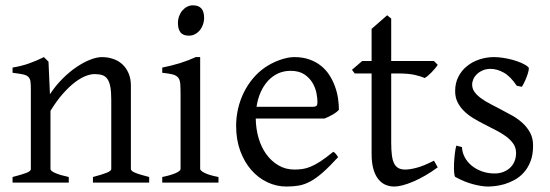

<svg xmlns="http://www.w3.org/2000/svg" viewBox="-20 -682 2055 717"><path d="M327.1 0V-21Q362.3 -30.3 378.9 -37.1Q395.5 -43.9 395.5 -50.8V-309.1Q395.5 -338.9 392.1 -357.4Q388.7 -376 381.3 -386.7Q374 -397.5 362.1 -401.4Q350.1 -405.3 333 -405.3Q317.9 -405.3 299.3 -397.9Q280.8 -390.6 259.5 -374.5Q238.3 -358.4 215.1 -332.3Q191.9 -306.2 168.5 -268.1V-50.8Q168.5 -43.5 186.8 -35.6Q205.1 -27.8 236.8 -21V0H26.9V-21Q59.1 -29.3 77.1 -35.9Q95.2 -42.5 95.2 -50.8V-347.2Q95.2 -366.2 93.8 -377.4Q92.3 -388.7 85.7 -395Q79.1 -401.4 65.4 -404.3Q51.8 -407.2 26.9 -410.2V-429.7Q60.1 -435.1 88.4 -445.1Q116.7 -455.1 144 -468.8L161.1 -451.7L166.5 -330.1Q188 -362.8 213.9 -388.4Q239.7 -414.1 266.1 -431.9Q292.5 -449.7 317.1 -459.2Q341.8 -468.8 360.8 -468.8Q381.8 -468.8 401.4 -462.4Q420.9 -456.1 435.8 -442.9Q450.7 -429.7 459.7 -409.4Q468.8 -389.2 468.8 -361.8V-50.8Q468.8 -43.9 483.6 -37.4Q498.5 -30.8 537.1 -21V0Z M585.9 0V-21Q619.1 -27.8 636.7 -35.9Q654.3 -43.9 654.3 -50.8V-327.1Q654.3 -352.1 653.3 -367.4Q652.3 -382.8 646 -391.4Q639.6 -399.9 625.7 -403.8Q611.8 -407.7 585.9 -410.2V-429.7Q601.1 -432.6 617.9 -436.8Q634.8 -440.9 651.4 -446Q668 -451.2 683.1 -457Q698.2 -462.9 710.9 -468.8H727.5V-50.8Q727.5 -44.9 743.9 -36.4Q760.3 -27.8 795.9 -21V0ZM742.2 -615.7Q742.2 -602.1 737.8 -589.8Q733.4 -577.6 725.8 -568.6Q718.3 -559.6 708 -554.2Q697.8 -548.8 685.5 -548.8Q663.6 -548.8 654.1 -561Q644.5 -573.2 644.5 -595.7Q644.5 -609.4 648.9 -621.6Q653.3 -633.8 661.1 -642.8Q668.9 -651.9 679 -657Q689 -662.1 700.7 -662.1Q742.2 -662.1 742.2 -615.7Z M1064.9 -417.5Q1039.6 -417.5 1018.3 -407.7Q997.1 -397.9 980.7 -380.1Q964.4 -362.3 953.4 -337.6Q942.4 -313 938 -283.2H1147Q1158.2 -283.2 1161.9 -286.9Q1165.5 -290.5 1165.5 -300.8Q1165.5 -314 1161.9 -333.7Q1158.2 -353.5 1147.2 -372.3Q1136.2 -391.1 1116.5 -404.3Q1096.7 -417.5 1064.9 -417.5ZM1245.6 -272Q1236.8 -262.2 1222.2 -253.9Q1207.5 -245.6 1191.9 -239.3H935.1Q935.5 -201.2 945.6 -166.7Q955.6 -132.3 974.4 -106.2Q993.2 -80.1 1019.8 -64.5Q1046.4 -48.8 1079.6 -48.8Q1094.7 -48.8 1109.1 -50.8Q1123.5 -52.7 1140.1 -59.6Q1156.7 -66.4 1177 -79.6Q1197.3 -92.8 1224.6 -115.2Q1231 -111.8 1235.6 -105.5Q1240.2 -99.1 1242.7 -95.2Q1210 -59.6 1185.3 -37.8Q1160.6 -16.1 1138.9 -4.4Q1117.2 7.3 1095.9 11Q1074.7 14.6 1049.8 14.6Q1012.2 14.6 978.3 -1.5Q944.3 -17.6 918.5 -47.1Q892.6 -76.7 877.2 -118.4Q861.8 -160.2 861.8 -211.9Q861.8 -244.6 869.1 -276.4Q876.5 -308.1 890.4 -336.4Q904.3 -364.7 924.3 -388.7Q944.3 -412.6 969.7 -430.2Q980.5 -437.5 993.9 -444.6Q1007.3 -451.7 1022 -457Q1036.6 -462.4 1051 -465.6Q1065.4 -468.8 1078.6 -468.8Q1110.4 -468.8 1135.3 -460Q1160.2 -451.2 1178.7 -436.3Q1197.3 -421.4 1210 -401.6Q1222.7 -381.8 1230.7 -359.9Q1238.8 -337.9 1242.2 -315.2Q1245.6 -292.5 1245.6 -272Z M1614.7 -57.1Q1590.8 -39.6 1567.4 -26.1Q1543.9 -12.7 1522.7 -3.7Q1501.5 5.4 1483.4 10Q1465.3 14.6 1452.6 14.6Q1435.5 14.6 1420.2 8.3Q1404.8 2 1393.1 -12.5Q1381.3 -26.9 1374.5 -50.3Q1367.7 -73.7 1367.7 -107.9V-407.7H1304.7L1294.4 -421.4L1332.5 -454.1H1367.7V-574.2L1425.8 -625L1440.9 -612.8V-454.1H1600.6L1614.7 -439.9Q1610.4 -433.1 1603.8 -425.3Q1597.2 -417.5 1590.3 -410.6Q1583.5 -403.8 1576.9 -398.2Q1570.3 -392.6 1565.4 -390.6Q1553.7 -396.5 1529.8 -402.1Q1505.9 -407.7 1466.3 -407.7H1440.9V-149.9Q1440.9 -120.6 1443.6 -101.1Q1446.3 -81.5 1452.6 -70.1Q1459 -58.6 1469 -53.7Q1479 -48.8 1493.7 -48.8Q1510.7 -48.8 1536.6 -55.7Q1562.5 -62.5 1600.6 -82Z M1970.7 -138.2Q1970.7 -103.5 1960.9 -78.9Q1951.2 -54.2 1935.5 -37.1Q1919.9 -20 1900.9 -9.8Q1881.8 0.5 1863.3 5.9Q1844.7 11.2 1828.4 12.9Q1812 14.6 1802.7 14.6Q1779.3 14.6 1746.3 5.9Q1713.4 -2.9 1680.7 -21Q1677.2 -22.5 1676 -36.9Q1674.8 -51.3 1675.5 -70.1Q1676.3 -88.9 1678.5 -107.9Q1680.7 -127 1684.1 -138.2L1705.1 -132.8Q1706.1 -112.3 1715.8 -94.2Q1725.6 -76.2 1741.9 -63Q1758.3 -49.8 1780 -42Q1801.8 -34.2 1827.1 -34.2Q1844.7 -34.2 1859.4 -39.8Q1874 -45.4 1884.8 -55.4Q1895.5 -65.4 1901.4 -79.6Q1907.2 -93.8 1907.2 -110.8Q1907.2 -130.4 1896.7 -145.5Q1886.2 -160.6 1869.1 -173.1Q1852.1 -185.5 1830.3 -196.5Q1808.6 -207.5 1786.1 -219.2Q1765.6 -229.5 1746.6 -241.2Q1727.5 -252.9 1712.6 -267.6Q1697.8 -282.2 1688.7 -300.3Q1679.7 -318.4 1679.7 -341.8Q1679.7 -372.1 1691.9 -395.8Q1704.1 -419.4 1724.4 -435.5Q1744.6 -451.7 1770.8 -460.2Q1796.9 -468.8 1824.7 -468.8Q1839.8 -468.8 1858.2 -466.1Q1876.5 -463.4 1894.3 -458.5Q1912.1 -453.6 1927.7 -446.8Q1943.4 -439.9 1953.1 -431.2Q1956.1 -428.2 1953.9 -418Q1951.7 -407.7 1947 -395.5Q1942.4 -383.3 1937 -372.6Q1931.6 -361.8 1928.7 -357.9L1909.7 -361.8Q1886.2 -397 1861.1 -410.9Q1835.9 -424.8 1812 -424.8Q1795.9 -424.8 1783.2 -419.4Q1770.5 -414.1 1761.5 -405.5Q1752.4 -397 1747.8 -386.7Q1743.2 -376.5 1743.2 -366.2Q1743.2 -350.6 1752.4 -338.1Q1761.7 -325.7 1776.9 -314.7Q1792 -303.7 1811.3 -293.7Q1830.6 -283.7 1851.1 -272.9Q1872.1 -262.2 1893.6 -250Q1915 -237.8 1932.1 -221.9Q1949.2 -206.1 1960 -185.8Q1970.7 -165.5 1970.7 -138.2Z"/></svg>

Font: Noto Serif Devanagari
Style: Bold
Weight: 700
Designer: Monotype Design Team
Foundry: Monotype Imaging Inc.
Version: Version 1.01